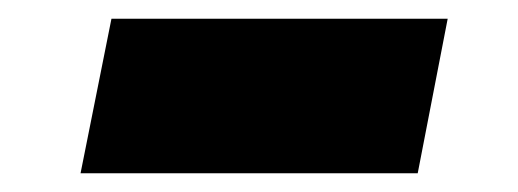

<svg xmlns="http://www.w3.org/2000/svg" viewBox="-20 -394 553 205"><path d="M66 -209 99 -374H458L426 -209Z"/></svg>

Font: REM ExtraBold
Style: Italic
Weight: 800
Italic angle: -11°
Designer: Octavio Pardo
Foundry: Ashler Design
Version: Version 1.005;gftools[0.9.28]